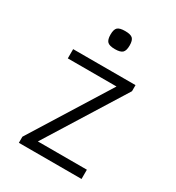

<svg xmlns="http://www.w3.org/2000/svg" viewBox="-201 -976 1002 1096"><g transform="rotate(30 300.0 -428.0)"><path d="M93 0V-40L415 -557H94V-618H505V-578L183 -61H506V0ZM300 -737Q264 -737 250.5 -750Q237 -763 237 -797Q237 -831 250.5 -843.5Q264 -856 300 -856Q336 -856 349.5 -843.5Q363 -831 363 -797Q363 -763 349.5 -750Q336 -737 300 -737Z"/></g></svg>

Font: Victor Mono Light
Style: Regular
Weight: 300
Monospace: yes
Designer: Rune Bjørnerås
Version: Version 1.561;gftools[0.9.30]